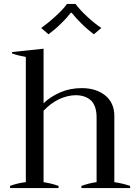

<svg xmlns="http://www.w3.org/2000/svg" viewBox="-20 -954 700 974"><path d="M288 -833C309 -853 326 -872 339 -889C339 -889 344 -889 344 -889C357 -872 374 -853 395 -833C416 -812 436 -795 456 -780C456 -780 494 -812 494 -812C473 -826 449 -845 423 -869C397 -893 377 -915 363 -934C363 -934 320 -934 320 -934C306 -915 286 -893 260 -870C234 -846 210 -827 189 -812C189 -812 226 -780 226 -780C246 -795 267 -812 288 -833ZM640 -11C613 -20 587 -26 560 -30C560 -30 560 -366 560 -366C560 -409 545 -444 515 -469C484 -494 444 -507 395 -507C356 -507 320 -500 287 -486C253 -471 224 -453 201 -430C201 -430 201 -707 201 -707C201 -707 41 -690 41 -690C41 -690 41 -683 41 -683C60 -676 83 -670 111 -665C111 -665 111 -30 111 -30C84 -27 58 -21 31 -11C31 -11 31 0 31 0C31 0 277 0 277 0C277 0 277 -11 277 -11C252 -20 226 -26 201 -30C201 -30 201 -392 201 -392C224 -417 251 -437 280 -451C309 -464 337 -471 364 -471C396 -471 422 -462 441 -445C460 -427 470 -398 470 -358C470 -358 470 -30 470 -30C445 -27 419 -20 393 -11C393 -11 393 0 393 0C393 0 640 0 640 0C640 0 640 -11 640 -11Z"/></svg>

Font: BUSH 25 TRIRONG 0515 A
Style: Regular
Weight: 400
Designer: Katatrad Team
Foundry: CadsonDemak